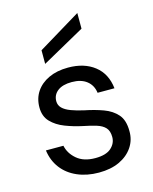

<svg xmlns="http://www.w3.org/2000/svg" viewBox="-114 -823 728 912"><g transform="rotate(-15 250.0 -367.5)"><path d="M259 12Q200 12 153 -8.5Q106 -29 77.5 -66.5Q49 -104 42 -155H128Q136 -116 169.5 -87.5Q203 -59 260 -59Q313 -59 338 -81.5Q363 -104 363 -135Q363 -165 348.5 -181Q334 -197 306.5 -205.5Q279 -214 239 -222Q197 -231 157 -246.5Q117 -262 91 -289Q65 -316 65 -360Q65 -404 87 -437Q109 -470 149.5 -489Q190 -508 245 -508Q324 -508 374.5 -468.5Q425 -429 433 -356H350Q345 -394 317.5 -415.5Q290 -437 244 -437Q199 -437 174.5 -418Q150 -399 150 -368Q150 -348 164 -334Q178 -320 204.5 -310Q231 -300 267 -292Q317 -282 358 -267Q399 -252 424 -223.5Q449 -195 449 -142Q450 -98 426.5 -63Q403 -28 360.5 -8Q318 12 259 12ZM145 -553V-620L355 -747V-670Z"/></g></svg>

Font: Rethink Sans
Style: Regular
Weight: 400
Designer: The Rethink Sans project authors (Hans Thiessen). DM Sans designed by Colophon Foundry.
Foundry: Rethink Communications LLC
Version: Version 1.001